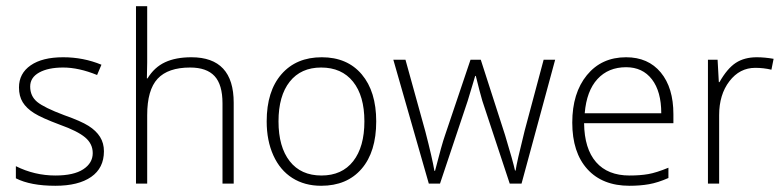

<svg xmlns="http://www.w3.org/2000/svg" viewBox="-20 -590 2520 617"><path d="M314 -104Q314 -50 273 -21.5Q232 7 158 7Q78 7 31 -17V-56Q91 -26 158 -26Q217 -26 247.5 -46Q278 -66 278 -98Q278 -128 253.5 -148.5Q229 -169 173 -189Q114 -211 89.5 -226.5Q65 -242 53 -261.5Q41 -281 41 -309Q41 -354 78.5 -380Q116 -406 183 -406Q248 -406 306 -382L292 -349Q233 -373 183 -373Q135 -373 106 -357Q77 -341 77 -312Q77 -281 99.5 -262.5Q122 -244 186 -220Q240 -201 264.5 -185.5Q289 -170 301.5 -150Q314 -130 314 -104Z M695 0V-258Q695 -318 669.5 -345.5Q644 -373 591 -373Q520 -373 486.5 -337Q453 -301 453 -220V0H417V-570H453V-389L452 -338H454Q476 -374 510.5 -390Q545 -406 595 -406Q731 -406 731 -260V0Z M1189 -200Q1189 -102 1142 -47.5Q1095 7 1012 7Q959 7 919.5 -18Q880 -43 858.5 -90.5Q837 -138 837 -200Q837 -297 884.5 -351.5Q932 -406 1014 -406Q1096 -406 1142.5 -351Q1189 -296 1189 -200ZM875 -200Q875 -118 911 -72Q947 -26 1013 -26Q1079 -26 1115 -72Q1151 -118 1151 -200Q1151 -282 1114.5 -327.5Q1078 -373 1012 -373Q947 -373 911 -327.5Q875 -282 875 -200Z M1618 0 1530 -266Q1522 -293 1509 -346H1507L1499 -319L1483 -266L1394 0H1358L1244 -398H1283L1347 -167Q1369 -82 1376 -41H1378Q1400 -127 1410 -155L1492 -398H1525L1603 -156Q1629 -70 1635 -42H1637Q1640 -66 1666 -170L1727 -398H1764L1656 0Z M2003 7Q1916 7 1867.5 -46.5Q1819 -100 1819 -196Q1819 -291 1866 -348.5Q1913 -406 1992 -406Q2063 -406 2103.5 -357Q2144 -308 2144 -223V-194H1857Q1858 -112 1895.5 -69Q1933 -26 2003 -26Q2037 -26 2063 -30.5Q2089 -35 2128 -51V-18Q2094 -3 2065.5 2Q2037 7 2003 7ZM1992 -374Q1935 -374 1900 -336Q1865 -298 1859 -226H2105Q2105 -296 2075 -335Q2045 -374 1992 -374Z M2412 -406Q2437 -406 2466 -401L2459 -366Q2434 -372 2407 -372Q2357 -372 2324 -329Q2291 -286 2291 -220V0H2255V-398H2286L2290 -326H2292Q2317 -370 2344.5 -388Q2372 -406 2412 -406Z"/></svg>

Font: Azad Pori Unicode
Style: Regular
Weight: 400
Designer: Abul Kalam Azad
Foundry: Lipighor Font Foundry
Version: Version 1.026;December 22, 2019;FontCreator 12.0.0.2547 64-b